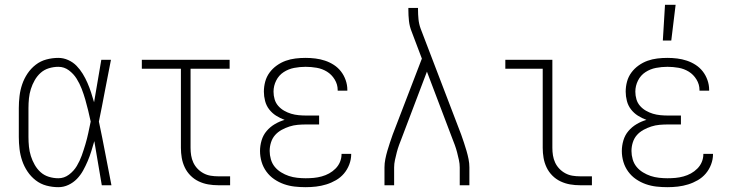

<svg xmlns="http://www.w3.org/2000/svg" viewBox="-20 -768 3040 796"><path d="M222 8Q197 8 172.5 1.5Q148 -5 128 -20.5Q108 -36 94 -57Q80 -78 72 -101.5Q64 -125 61 -150Q58 -175 58 -200V-320Q58 -345 61 -370Q64 -395 72 -418.5Q80 -442 94 -463Q108 -484 128 -499.5Q148 -515 172.5 -521.5Q197 -528 222 -528Q243 -528 263 -519Q283 -510 297.5 -495Q312 -480 323 -462Q334 -444 342.5 -424.5Q351 -405 357.5 -385Q364 -365 370 -344Q378 -388 385 -432Q392 -476 400 -520H440Q427 -456 415 -391.5Q403 -327 390 -264Q404 -198 416.5 -132Q429 -66 442 0H402Q394 -46 386.5 -91.5Q379 -137 371 -183Q365 -162 358.5 -141Q352 -120 343.5 -100Q335 -80 324.5 -61Q314 -42 299 -26.5Q284 -11 264 -1.5Q244 8 222 8ZM222 -29Q246 -29 266 -44Q286 -59 298.5 -80Q311 -101 319 -123.5Q327 -146 334 -169.5Q341 -193 346 -216.5Q351 -240 356 -264Q351 -287 345.5 -310Q340 -333 333.5 -355.5Q327 -378 318.5 -400Q310 -422 297.5 -442Q285 -462 265.5 -476.5Q246 -491 222 -491Q202 -491 182.5 -485Q163 -479 148.5 -466Q134 -453 124 -435.5Q114 -418 108 -399Q102 -380 100 -360Q98 -340 98 -320V-200Q98 -180 100 -160Q102 -140 108 -121Q114 -102 124 -84.5Q134 -67 148.5 -54Q163 -41 182.5 -35Q202 -29 222 -29Z M885 0Q864 0 843.5 -3.5Q823 -7 804 -16Q785 -25 770 -40Q755 -55 746 -74Q737 -93 733.5 -113.5Q730 -134 730 -155V-483H568V-520H932V-483H770V-155Q770 -139 772.5 -123.5Q775 -108 781.5 -94Q788 -80 799 -68.5Q810 -57 824 -49.5Q838 -42 853.5 -39.5Q869 -37 885 -37H934V0Z M1247 8Q1224 8 1201.5 5.5Q1179 3 1157.5 -4.5Q1136 -12 1117 -25Q1098 -38 1084.5 -56.5Q1071 -75 1064.5 -97Q1058 -119 1058 -142Q1058 -164 1064.5 -186Q1071 -208 1085.5 -225Q1100 -242 1119.5 -253.5Q1139 -265 1160 -271Q1141 -278 1124.5 -288.5Q1108 -299 1096 -314.5Q1084 -330 1079 -349.5Q1074 -369 1074 -388Q1074 -409 1079.5 -429.5Q1085 -450 1097.5 -467Q1110 -484 1127.5 -496.5Q1145 -509 1164.5 -516Q1184 -523 1205 -525.5Q1226 -528 1247 -528Q1267 -528 1287.5 -525.5Q1308 -523 1327.5 -516.5Q1347 -510 1364 -499Q1381 -488 1393.5 -472Q1406 -456 1413 -436Q1420 -416 1420 -396V-392H1380V-395Q1380 -418 1367.5 -438.5Q1355 -459 1335.5 -471Q1316 -483 1293 -487Q1270 -491 1247 -491Q1223 -491 1199.5 -486.5Q1176 -482 1156 -469Q1136 -456 1125 -434Q1114 -412 1114 -388Q1114 -372 1118.5 -356.5Q1123 -341 1133.5 -329Q1144 -317 1158 -309Q1172 -301 1187 -296.5Q1202 -292 1218 -290.5Q1234 -289 1250 -289H1303V-252H1250Q1232 -252 1214.5 -250.5Q1197 -249 1180 -243.5Q1163 -238 1147.5 -229.5Q1132 -221 1120.5 -208Q1109 -195 1103.5 -177.5Q1098 -160 1098 -142Q1098 -125 1103 -107.5Q1108 -90 1119 -76.5Q1130 -63 1145.5 -53.5Q1161 -44 1177.5 -38.5Q1194 -33 1212 -31Q1230 -29 1247 -29Q1264 -29 1280.5 -30.5Q1297 -32 1313.5 -36.5Q1330 -41 1344.5 -49Q1359 -57 1371 -69Q1383 -81 1389.5 -96.5Q1396 -112 1396 -129V-130H1436V-128Q1436 -107 1428 -86Q1420 -65 1406 -48.5Q1392 -32 1373 -21Q1354 -10 1333 -3.5Q1312 3 1290.5 5.5Q1269 8 1247 8Z M1574 0V-74Q1574 -91 1577.5 -108.5Q1581 -126 1586 -143Q1591 -160 1596.5 -176.5Q1602 -193 1608 -210L1729 -525L1687 -636Q1678 -658 1675.5 -681Q1673 -704 1673 -728V-735H1713V-728Q1713 -708 1715 -688Q1717 -668 1724 -649L1892 -210Q1898 -193 1903.5 -176.5Q1909 -160 1914 -143Q1919 -126 1922.5 -108.5Q1926 -91 1926 -74V0H1886V-74Q1886 -89 1882.5 -105Q1879 -121 1875 -136.5Q1871 -152 1865.5 -167Q1860 -182 1854 -197L1750 -471L1646 -197Q1640 -182 1634.5 -167Q1629 -152 1625 -136.5Q1621 -121 1617.5 -105Q1614 -89 1614 -74V0Z M2385 0Q2364 0 2343.5 -3.5Q2323 -7 2304 -16Q2285 -25 2270 -40Q2255 -55 2246 -74Q2237 -93 2233.5 -113.5Q2230 -134 2230 -155V-483H2075V-520H2270V-155Q2270 -139 2272.5 -123.5Q2275 -108 2281.5 -94Q2288 -80 2299 -68.5Q2310 -57 2324 -49.5Q2338 -42 2353.5 -39.5Q2369 -37 2385 -37H2434V0Z M2747 8Q2724 8 2701.5 5.5Q2679 3 2657.5 -4.5Q2636 -12 2617 -25Q2598 -38 2584.5 -56.5Q2571 -75 2564.5 -97Q2558 -119 2558 -142Q2558 -164 2564.5 -186Q2571 -208 2585.5 -225Q2600 -242 2619.5 -253.5Q2639 -265 2660 -271Q2641 -278 2624.5 -288.5Q2608 -299 2596 -314.5Q2584 -330 2579 -349.5Q2574 -369 2574 -388Q2574 -409 2579.5 -429.5Q2585 -450 2597.5 -467Q2610 -484 2627.5 -496.5Q2645 -509 2664.5 -516Q2684 -523 2705 -525.5Q2726 -528 2747 -528Q2767 -528 2787.5 -525.5Q2808 -523 2827.5 -516.5Q2847 -510 2864 -499Q2881 -488 2893.5 -472Q2906 -456 2913 -436Q2920 -416 2920 -396V-392H2880V-395Q2880 -418 2867.5 -438.5Q2855 -459 2835.5 -471Q2816 -483 2793 -487Q2770 -491 2747 -491Q2723 -491 2699.5 -486.5Q2676 -482 2656 -469Q2636 -456 2625 -434Q2614 -412 2614 -388Q2614 -372 2618.5 -356.5Q2623 -341 2633.5 -329Q2644 -317 2658 -309Q2672 -301 2687 -296.5Q2702 -292 2718 -290.5Q2734 -289 2750 -289H2803V-252H2750Q2732 -252 2714.5 -250.5Q2697 -249 2680 -243.5Q2663 -238 2647.5 -229.5Q2632 -221 2620.5 -208Q2609 -195 2603.5 -177.5Q2598 -160 2598 -142Q2598 -125 2603 -107.5Q2608 -90 2619 -76.5Q2630 -63 2645.5 -53.5Q2661 -44 2677.5 -38.5Q2694 -33 2712 -31Q2730 -29 2747 -29Q2764 -29 2780.5 -30.5Q2797 -32 2813.5 -36.5Q2830 -41 2844.5 -49Q2859 -57 2871 -69Q2883 -81 2889.5 -96.5Q2896 -112 2896 -129V-130H2936V-128Q2936 -107 2928 -86Q2920 -65 2906 -48.5Q2892 -32 2873 -21Q2854 -10 2833 -3.5Q2812 3 2790.5 5.5Q2769 8 2747 8ZM2728 -600 2737 -748H2781L2763 -600Z"/></svg>

Font: Iosevka Curly Slab Extralight
Style: Regular
Weight: 200
Monospace: yes
Designer: Belleve Invis
Foundry: Belleve Invis
Version: Version 22.1.2; ttfautohint (v1.8.4)